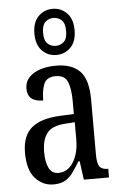

<svg xmlns="http://www.w3.org/2000/svg" viewBox="-57 -854 567 904"><g transform="rotate(-5 227.0 -402.0)"><path d="M159 10Q109 10 73.5 -29Q38 -68 38 -150Q38 -230 82.5 -267.5Q127 -305 218 -309L283 -312V-373Q283 -429 270 -463Q257 -497 213 -497Q171 -497 158 -467Q145 -437 145 -388Q71 -388 71 -450Q71 -495 112 -520.5Q153 -546 220 -546Q294 -546 332 -506.5Q370 -467 370 -372V-113Q370 -71 381 -56Q392 -41 419 -41H422V0H303L291 -88H285Q268 -60 252 -37.5Q236 -15 214.5 -2.5Q193 10 159 10ZM187 -42Q231 -42 257.5 -84.5Q284 -127 284 -191V-273L238 -270Q176 -266 152 -234.5Q128 -203 128 -144Q128 -98 142 -70Q156 -42 187 -42ZM226 -596Q186 -596 158.5 -624Q131 -652 131 -705Q131 -758 158.5 -786Q186 -814 226 -814Q266 -814 293.5 -786Q321 -758 321 -705Q321 -652 293.5 -624Q266 -596 226 -596ZM226 -639Q249 -639 265 -654Q281 -669 281 -705Q281 -741 265 -756Q249 -771 226 -771Q204 -771 188 -756Q172 -741 172 -705Q172 -669 188 -654Q204 -639 226 -639Z"/></g></svg>

Font: Noto Serif Bengali ExtraCondensed
Style: Regular
Weight: 400
Width: 2
Designer: Juan Bruce, Universal Thirst, Indian Type Foundry and the Monotype Design Team.
Foundry: Monotype Imaging Inc.
Version: Version 2.003; ttfautohint (v1.8.4.7-5d5b)